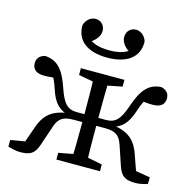

<svg xmlns="http://www.w3.org/2000/svg" viewBox="-108 -841 970 962"><g transform="rotate(15 377.0 -360.5)"><path d="M264 0H490V-35L390 -55H370L264 -35V0ZM264 -439 370 -419H390L490 -439V-474H264V-439ZM338 0H416C414 -45 413 -146 413 -221V-251C413 -328 414 -429 416 -474H338C340 -429 341 -328 341 -251V-221C341 -146 340 -45 338 0ZM739 0V-35L620 -55L678 -9L635 -131C608 -207 562 -235 469 -243L483 -229C540 -242 568 -272 590 -340C606 -390 624 -416 641 -436L581 -397C613 -393 628 -390 658 -390C702 -390 719 -409 720 -438C720 -462 708 -480 678 -487C614 -483 580 -444 550 -356C524 -279 500 -256 453 -256H377V-215H458C509 -215 534 -202 550 -155L585 -51C602 -1 625 11 678 11C696 11 720 5 739 0ZM15 0C34 5 58 11 76 11C129 11 152 -1 169 -51L204 -155C220 -202 245 -215 296 -215H377V-256H301C254 -256 230 -279 204 -356C174 -444 140 -483 76 -487C46 -480 34 -462 34 -438C35 -409 52 -390 96 -390C126 -390 141 -393 173 -397L113 -436C130 -416 148 -390 164 -340C186 -272 214 -242 271 -229L285 -243C192 -235 146 -207 119 -131L76 -9L134 -55L15 -35V0ZM377 -559C479 -559 540 -604 538 -685C532 -706 514 -731 482 -732C459 -732 433 -716 433 -681C433 -655 454 -628 483 -613L504 -646C471 -607 427 -597 377 -597C327 -597 283 -607 250 -646L271 -613C300 -628 321 -655 321 -681C321 -716 295 -732 272 -732C240 -731 222 -706 216 -685C214 -604 275 -559 377 -559Z"/></g></svg>

Font: Source Serif Variable
Style: Regular
Weight: 389
Designer: Frank Grießhammer
Foundry: Adobe Systems Incorporated
Version: Version 3.001;hotconv 1.0.111;makeotfexe 2.5.65597